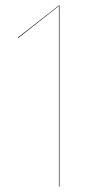

<svg xmlns="http://www.w3.org/2000/svg" viewBox="-20 -680 357 700"><path d="M196.8 -660.2V0H194.8V-658.2L45.9 -541L44.9 -543L194.8 -660.2Z"/></svg>

Font: Fira Sans Compressed Two
Style: Regular
Weight: 100
Width: 1
Designer: Carrois Corporate & Edenspiekermann AG
Foundry: Carrois Corporate GbR & Edenspiekermann AG
Version: Version 4.203;PS 004.203;hotconv 1.0.88;makeotf.lib2.5.64775